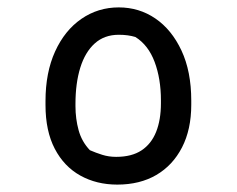

<svg xmlns="http://www.w3.org/2000/svg" viewBox="-20 -783 640 519"><path d="M301 -763Q356 -763 400 -733Q444 -703 470.5 -646.5Q497 -590 497 -511V-500Q497 -433 472 -384.5Q447 -336 402.5 -310Q358 -284 297 -284Q241 -284 197 -308.5Q153 -333 128 -381Q103 -429 103 -499V-510Q103 -587 129 -644Q155 -701 200 -732Q245 -763 301 -763ZM301 -689Q262 -689 236 -665.5Q210 -642 197 -600Q184 -558 184 -502V-496Q184 -462 192.5 -431Q201 -400 223 -377Q239 -370 256.5 -364.5Q274 -359 294 -359Q336 -359 362.5 -376.5Q389 -394 402 -426.5Q415 -459 415 -504V-512Q415 -570 398 -615.5Q381 -661 346 -683Q336 -686 325 -687.5Q314 -689 301 -689Z"/></svg>

Font: Recursive Casual
Style: Regular
Weight: 400
Version: Version 1.047